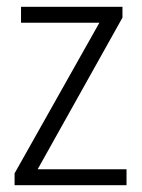

<svg xmlns="http://www.w3.org/2000/svg" viewBox="-20 -546 418 566"><path d="M23 0V-35L273 -479H42V-526H341V-494L91 -47H353V0Z"/></svg>

Font: Archivo Condensed ExtraLight
Style: Regular
Weight: 250
Width: 3
Designer: Hector Gatti
Foundry: Omnibus-Type
Version: Version 2.001